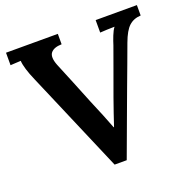

<svg xmlns="http://www.w3.org/2000/svg" viewBox="-126 -823 947 954"><g transform="rotate(-20 348.0 -346.5)"><path d="M321 7 92 -528Q77 -562 68.5 -590Q60 -618 59 -637Q43 -636 29.5 -635.5Q16 -635 4 -634V-700H278V-645Q236 -644 220 -623.5Q204 -603 222 -557Q246 -500 268.5 -444Q291 -388 315 -329Q335 -282 350.5 -244Q366 -206 380 -169H382Q392 -201 404.5 -236Q417 -271 430 -309Q458 -386 479 -444Q500 -502 518 -552Q524 -572 534 -597.5Q544 -623 555 -637Q537 -637 514.5 -636Q492 -635 478 -634V-700H696V-645Q658 -643 633.5 -620.5Q609 -598 588 -541Q571 -494 552 -443.5Q533 -393 510 -331Q487 -269 456.5 -186.5Q426 -104 385 7Z"/></g></svg>

Font: Lora SemiBold
Style: Regular
Weight: 600
Designer: Olga Karpushina, Alexei Vanyashin (Cyrillic)
Foundry: Cyreal
Version: Version 3.011; ttfautohint (v1.8.4.7-5d5b)